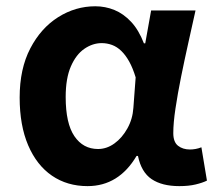

<svg xmlns="http://www.w3.org/2000/svg" viewBox="-20 -594 703 627"><path d="M265.9 13.8Q199.6 13.8 149.7 -20.3Q99.9 -54.4 72 -119.5Q44.2 -184.6 44.2 -275.5Q44.2 -369.3 78.9 -435.9Q113.6 -502.4 170 -538Q226.4 -573.5 291.1 -573.5Q324 -573.5 353.6 -561.4Q383.3 -549.3 408.2 -522.7Q433.1 -496.1 450 -452.4H454.3L473.5 -559.8H618.5Q607.5 -509.8 594.9 -453.7Q582.4 -397.7 571.3 -342.8Q560.2 -287.8 553.1 -240.2Q545.9 -192.5 545.9 -159.3Q545.9 -130.2 561.4 -118Q576.9 -105.8 600.5 -105.8Q608.9 -105.8 618.6 -107.5Q628.3 -109.2 637.7 -113L655.8 -4.2Q641.6 2.9 619.1 8.3Q596.5 13.8 565.5 13.8Q509.1 13.8 475.2 -9Q441.4 -31.8 430.5 -84.8H426Q367.6 13.8 265.9 13.8ZM300.1 -107.4Q328.5 -107.4 353.6 -125.5Q378.7 -143.6 395.9 -174.4Q413.2 -205.2 415.6 -242.3L423 -341.3Q413.9 -371.4 402 -392.9Q390 -414.3 376.1 -427.7Q362.1 -441.2 345.9 -447.2Q329.6 -453.2 312 -453.2Q282.5 -453.2 255.3 -434.5Q228.2 -415.8 211.4 -377Q194.5 -338.2 194.5 -277.1Q194.5 -191 223 -149.2Q251.4 -107.4 300.1 -107.4Z"/></svg>

Font: Noto Sans HK Thin
Style: Regular
Weight: 100
Designer: Ryoko NISHIZUKA 西塚涼子 (kana, bopomofo & ideographs); Paul D. Hunt (Latin, Greek & Cyrillic); Sandoll Communications 산돌커뮤니
Foundry: Adobe
Version: Version 2.004-H2;hotconv 1.0.118;makeotfexe 2.5.65603